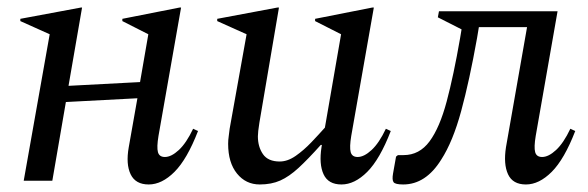

<svg xmlns="http://www.w3.org/2000/svg" viewBox="-20 -480 1563 510"><path d="M43 0 112 -389 34 -424V-430L195 -460H198L162 -252L352 -262L374 -389L305 -424V-430L457 -460H461L401 -119Q396 -89 399.5 -76Q403 -63 418 -63Q435 -63 455 -81.5Q475 -100 493 -138L506 -132Q477 -57 443.5 -23.5Q410 10 375 10Q340 10 327 -17Q314 -44 322 -89L345 -219L155 -209L119 0Z M670 10Q633 10 609.5 -19Q586 -48 586 -98Q586 -108 587.5 -118Q589 -128 590 -138L635 -389L557 -424V-430L717 -460H721L669 -154Q665 -129 665 -118Q665 -90 678.5 -70.5Q692 -51 723 -51Q744 -51 765.5 -66Q787 -81 807 -102Q827 -123 843 -141L886 -389L817 -424V-430L969 -460H973L913 -119Q908 -89 911.5 -76Q915 -63 930 -63Q947 -63 967 -81.5Q987 -100 1005 -138L1018 -132Q989 -57 955.5 -23.5Q922 10 887 10Q852 10 839.5 -17Q827 -44 834 -89L835 -95H832Q798 -57 773 -34Q748 -11 724.5 -0.5Q701 10 670 10Z M1377 10Q1342 10 1329.5 -17Q1317 -44 1324 -89L1380 -408H1252L1247 -378Q1227 -266 1205 -185Q1183 -104 1152 -56Q1111 10 1051 10Q1030 10 1025.5 4Q1021 -2 1024 -19L1032 -64L1037 -68H1052Q1094 -68 1121 -104.5Q1148 -141 1166.5 -210.5Q1185 -280 1202 -378L1206 -402L1143 -434L1146 -450H1461L1403 -119Q1398 -89 1401.5 -76Q1405 -63 1420 -63Q1437 -63 1457 -81.5Q1477 -100 1495 -138L1508 -132Q1479 -57 1445.5 -23.5Q1412 10 1377 10Z"/></svg>

Font: Spectral
Style: Italic
Weight: 400
Italic angle: -10°
Designer: Jean-Baptiste Levee
Foundry: Production Type
Version: Version 2.001